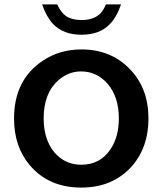

<svg xmlns="http://www.w3.org/2000/svg" viewBox="-20 -809 740 874"><path d="M462.4 -789.1H531.2Q510.3 -729.5 479 -698.2Q433.1 -650.9 351.1 -650.9Q268.1 -650.9 221.2 -700.2Q192.9 -730 171.4 -789.1H240.2Q258.3 -750.5 281.7 -734.9Q308.6 -717.8 351.1 -717.8Q409.2 -717.8 439 -750Q451.7 -764.2 462.4 -789.1ZM351.1 -584Q485.8 -584 572.8 -492.7Q655.8 -405.8 655.8 -269.5Q655.8 -139.2 581.5 -53.7Q494.6 44.9 349.6 44.9Q200.2 44.9 113.3 -59.6Q43.9 -143.6 43.9 -269.5Q43.9 -445.3 174.3 -532.2Q251 -584 351.1 -584ZM349.1 -483.9Q292 -483.9 246.6 -444.3Q178.7 -385.7 178.7 -269.5Q178.7 -214.4 195.3 -170.9Q211.9 -128.4 241.2 -101.1Q286.1 -59.1 350.6 -59.1Q436.5 -59.1 483.9 -130.9Q521 -187 521 -270Q521 -366.7 471.2 -425.8Q421.9 -483.9 349.1 -483.9Z"/></svg>

Font: BIZ UDPGothic
Style: Bold
Weight: 700
Designer: TypeBank Co., Ltd.
Foundry: Morisawa Inc.
Version: Version 1.051